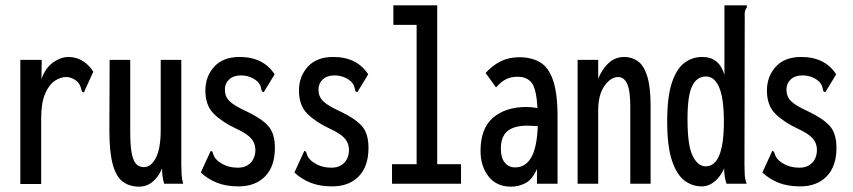

<svg xmlns="http://www.w3.org/2000/svg" viewBox="-20 -687 3190 718"><path d="M56 -463H136L135 -391Q149 -432 178 -453Q207 -474 237 -474Q267 -473 289.5 -459Q312 -445 329 -419L298 -351L294 -341L287 -344Q284 -352 281.5 -361.5Q279 -371 268 -383Q248 -399 228 -399Q206 -399 184.5 -384.5Q163 -370 148.5 -336Q134 -302 134 -245V1H56Z M500 11Q465 11 440 -7Q415 -25 402 -71Q389 -117 389 -199L390 -463H467V-194Q467 -138 473.5 -109.5Q480 -81 491.5 -71.5Q503 -62 518 -62Q545 -62 563 -97Q581 -132 581 -201V-463H658V-72Q658 -53 659 -35.5Q660 -18 665 0H594Q586 -25 586 -57Q573 -26 551 -7.5Q529 11 500 11Z M872 10Q825 10 790.5 -4Q756 -18 731 -42L764 -114L768 -123L774 -120Q777 -112 780 -104Q783 -96 795 -85Q810 -73 828 -66.5Q846 -60 870 -60Q900 -60 917.5 -78.5Q935 -97 935 -127Q935 -151 919.5 -169Q904 -187 865 -205Q813 -229 780.5 -260.5Q748 -292 748 -348Q748 -401 781 -437.5Q814 -474 876 -474Q965 -474 1007 -409L971 -350L966 -342L959 -346Q957 -354 955 -362.5Q953 -371 942 -383Q929 -394 913.5 -399.5Q898 -405 881 -405Q853 -405 837 -390Q821 -375 821 -352Q821 -326 838 -309Q855 -292 901 -271Q958 -244 983 -216Q1008 -188 1008 -134Q1008 -65 971.5 -27.5Q935 10 872 10Z M1222 10Q1175 10 1140.5 -4Q1106 -18 1081 -42L1114 -114L1118 -123L1124 -120Q1127 -112 1130 -104Q1133 -96 1145 -85Q1160 -73 1178 -66.5Q1196 -60 1220 -60Q1250 -60 1267.5 -78.5Q1285 -97 1285 -127Q1285 -151 1269.5 -169Q1254 -187 1215 -205Q1163 -229 1130.5 -260.5Q1098 -292 1098 -348Q1098 -401 1131 -437.5Q1164 -474 1226 -474Q1315 -474 1357 -409L1321 -350L1316 -342L1309 -346Q1307 -354 1305 -362.5Q1303 -371 1292 -383Q1279 -394 1263.5 -399.5Q1248 -405 1231 -405Q1203 -405 1187 -390Q1171 -375 1171 -352Q1171 -326 1188 -309Q1205 -292 1251 -271Q1308 -244 1333 -216Q1358 -188 1358 -134Q1358 -65 1321.5 -27.5Q1285 10 1222 10Z M1446 0V-73H1538V-594H1451V-667H1615V-73H1704V0Z M1891 11Q1837 11 1807 -27Q1777 -65 1777 -123Q1777 -207 1824 -247Q1871 -287 1949 -287Q1966 -287 1990 -283Q1986 -354 1968.5 -377Q1951 -400 1915 -400Q1892 -400 1873 -391Q1854 -382 1835 -360L1796 -414Q1821 -442 1852 -457.5Q1883 -473 1922 -473Q1967 -473 1999 -454.5Q2031 -436 2048 -387.5Q2065 -339 2065 -250V0H1988V-55Q1971 -16 1945.5 -2.5Q1920 11 1891 11ZM1853 -131Q1853 -97 1867.5 -79Q1882 -61 1906 -61Q1945 -61 1966.5 -98Q1988 -135 1991 -215Q1971 -217 1951 -217Q1902 -217 1877.5 -196.5Q1853 -176 1853 -131Z M2140 0V-463H2217V-393Q2233 -431 2257.5 -452.5Q2282 -474 2314 -474Q2343 -474 2365.5 -458Q2388 -442 2400.5 -401.5Q2413 -361 2413 -289V0H2337V-287Q2337 -350 2325 -374.5Q2313 -399 2292 -399Q2264 -399 2240.5 -366Q2217 -333 2217 -273V0Z M2604 10Q2569 10 2540 -11.5Q2511 -33 2493 -86Q2475 -139 2475 -233Q2475 -325 2492.5 -377.5Q2510 -430 2539.5 -452Q2569 -474 2606 -474Q2670 -474 2689 -407V-667H2773V-659Q2768 -653 2766 -645.5Q2764 -638 2765 -622L2764 -69Q2764 -51 2765 -34Q2766 -17 2772 0H2697Q2688 -24 2688 -57Q2674 -26 2652 -8Q2630 10 2604 10ZM2619 -65Q2687 -65 2687 -232Q2687 -319 2669.5 -360Q2652 -401 2620 -401Q2586 -401 2568.5 -365.5Q2551 -330 2551 -242Q2551 -142 2570.5 -103.5Q2590 -65 2619 -65Z M2972 10Q2925 10 2890.5 -4Q2856 -18 2831 -42L2864 -114L2868 -123L2874 -120Q2877 -112 2880 -104Q2883 -96 2895 -85Q2910 -73 2928 -66.5Q2946 -60 2970 -60Q3000 -60 3017.5 -78.5Q3035 -97 3035 -127Q3035 -151 3019.5 -169Q3004 -187 2965 -205Q2913 -229 2880.5 -260.5Q2848 -292 2848 -348Q2848 -401 2881 -437.5Q2914 -474 2976 -474Q3065 -474 3107 -409L3071 -350L3066 -342L3059 -346Q3057 -354 3055 -362.5Q3053 -371 3042 -383Q3029 -394 3013.5 -399.5Q2998 -405 2981 -405Q2953 -405 2937 -390Q2921 -375 2921 -352Q2921 -326 2938 -309Q2955 -292 3001 -271Q3058 -244 3083 -216Q3108 -188 3108 -134Q3108 -65 3071.5 -27.5Q3035 10 2972 10Z"/></svg>

Font: Inconsolata ExtraCondensed SemiBold
Style: Regular
Weight: 600
Width: 2
Monospace: yes
Designer: Raph Levien, Cyreal, Brenton Simpson
Foundry: Raph Levien, Cyreal, Google
Version: Version 3.001; ttfautohint (v1.8.2.53-6de2)